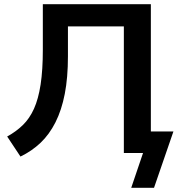

<svg xmlns="http://www.w3.org/2000/svg" viewBox="-20 -725 842 910"><path d="M602 165 658 0H573V-102H802L710 165ZM77 17 14 -78Q56 -101 88 -132Q120 -163 141 -209.5Q162 -256 172.5 -324.5Q183 -393 183 -490V-705H695V0H567V-600H302V-458Q302 -357 287 -280Q272 -203 243 -145.5Q214 -88 172.5 -48.5Q131 -9 77 17Z"/></svg>

Font: Mulish ExtraLight
Style: Regular
Weight: 200
Designer: Vernon Adams
Foundry: Vernon Adams
Version: Version 3.603